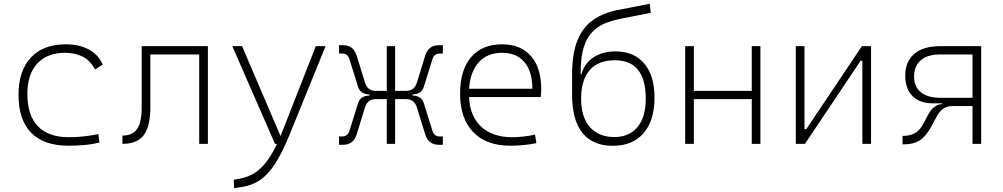

<svg xmlns="http://www.w3.org/2000/svg" viewBox="-20 -762 5313 1017"><path d="M342.8 9.8Q212.4 9.8 145.3 -58.6Q78.1 -127 78.1 -259.8Q78.1 -386.7 143.3 -457Q208.5 -527.3 329.1 -527.3Q400.4 -527.3 451.4 -499.3Q502.4 -471.2 523.9 -419.9L483.4 -394Q457 -443.4 415.8 -462.9Q374.5 -482.4 325.2 -482.4Q230.5 -482.4 177.7 -425.8Q125 -369.1 125 -264.6Q125 -151.4 180.7 -93.3Q236.3 -35.2 344.7 -35.2Q384.8 -35.2 424.1 -39.6Q463.4 -43.9 501 -51.8L506.8 -7.3Q466.8 2.9 425 6.3Q383.3 9.8 342.8 9.8Z M628.4 0V-43.9Q682.1 -43.9 706.3 -79.1Q730.5 -114.3 730.5 -192.4V-517.6H1081.1V0H1035.2V-473.6H776.4V-195.8Q776.4 -92.8 741.5 -46.4Q706.5 0 628.4 0Z M1220.2 234.4 1218.3 189.9 1251 184.1Q1311 173.3 1357.7 131.8Q1404.3 90.3 1447.3 0H1436.5L1210.4 -517.6H1262.2L1464.8 -43.9H1466.8Q1472.2 -56.6 1477.5 -70.3L1652.8 -517.6H1704.6L1512.7 -45.9Q1474.6 47.4 1437.3 105Q1399.9 162.6 1357.9 191.4Q1315.9 220.2 1262.7 228Z M1775.9 4.9V-39.1H1792Q1821.3 -39.1 1830.6 -67.9L1877 -216.3Q1889.2 -254.9 1937 -255.9V-261.7Q1889.2 -262.7 1877 -301.3L1830.6 -449.7Q1821.3 -478.5 1792 -478.5H1775.9V-522.5H1796.9Q1852.1 -522.5 1869.1 -467.8L1913.1 -325.2Q1926.8 -280.8 1969.7 -280.8H2028.8V-517.6H2072.8V-280.8H2131.8Q2174.8 -280.8 2188.5 -325.2L2232.4 -467.8Q2249.5 -522.5 2304.7 -522.5H2325.7V-478.5H2309.6Q2280.3 -478.5 2271 -449.7L2224.6 -301.3Q2212.4 -262.7 2164.6 -261.7V-255.9Q2212.4 -254.9 2224.6 -216.3L2271 -67.9Q2280.3 -39.1 2309.6 -39.1H2325.7V4.9H2304.7Q2249.5 4.9 2232.4 -49.8L2188.5 -192.4Q2174.8 -236.8 2131.8 -236.8H2072.8V0H2028.8V-236.8H1969.7Q1926.8 -236.8 1913.1 -192.4L1869.1 -49.8Q1852.1 4.9 1796.9 4.9Z M2682.1 9.8Q2555.7 9.8 2486.3 -62.5Q2417 -134.8 2417 -265.6Q2417 -390.6 2475.1 -459Q2533.2 -527.3 2639.2 -527.3Q2737.8 -527.3 2792.2 -465.3Q2846.7 -403.3 2846.7 -291Q2846.7 -263.7 2843.8 -248H2464.4Q2468.8 -147 2528.6 -91.1Q2588.4 -35.2 2693.8 -35.2Q2721.2 -35.2 2753.4 -38.8Q2785.6 -42.5 2814 -48.8L2821.3 -3.9Q2793.5 2.4 2756.6 6.1Q2719.7 9.8 2682.1 9.8ZM2464.8 -292H2799.8Q2799.8 -382.8 2758.1 -432.6Q2716.3 -482.4 2640.1 -482.4Q2562 -482.4 2516.4 -432.6Q2470.7 -382.8 2464.8 -292Z M3226.1 10.3Q3120.1 10.3 3065.2 -57.9Q3010.3 -126 3010.3 -258.3V-366.7Q3010.3 -479.5 3039.3 -549.6Q3068.4 -619.6 3122.6 -657Q3176.8 -694.3 3252.4 -709L3421.9 -742.2L3426.8 -693.8L3278.3 -665Q3232.4 -656.2 3192.1 -641.4Q3151.9 -626.5 3121.1 -596.7Q3090.3 -566.9 3073 -514.4Q3055.7 -461.9 3055.7 -377.4V-368.7H3059.6Q3075.7 -426.8 3123.8 -458.3Q3171.9 -489.7 3239.7 -489.7Q3338.4 -489.7 3392.6 -425.5Q3446.8 -361.3 3446.8 -244.6Q3446.8 -123.5 3388.9 -56.6Q3331.1 10.3 3226.1 10.3ZM3234.4 -36.1Q3312 -36.1 3356.2 -88.4Q3400.4 -140.6 3400.4 -239.7Q3400.4 -442.9 3236.3 -442.9Q3149.4 -442.9 3103.8 -390.9Q3058.1 -338.9 3058.1 -239.7Q3058.1 -140.6 3105 -88.4Q3151.9 -36.1 3234.4 -36.1Z M3961.9 0V-236.8H3655.3V0H3609.4V-517.6H3655.3V-280.8H3961.9V-517.6H4007.8V0Z M4195.3 0V-517.6H4241.2V-78.1H4251L4545.4 -517.6H4593.8V0H4547.9V-439.5H4538.1L4243.7 0Z M4920.4 -214.8Q4851.1 -214.8 4813 -253.4Q4774.9 -292 4774.9 -361.8Q4774.9 -436 4823 -476.8Q4871.1 -517.6 4959.5 -517.6H5177.2V0H5131.3V-200.2H5025.4Q4994.6 -200.2 4974.9 -185.5Q4955.1 -170.9 4936.5 -135.7L4915.5 -96.2Q4886.7 -42 4854 -19.8Q4821.3 2.4 4770 2.4H4760.7V-42.5H4765.1Q4803.2 -42.5 4828.9 -58.3Q4854.5 -74.2 4872.6 -109.4L4894 -150.4Q4925.3 -210.4 4970.7 -210.4V-214.8ZM5131.3 -244.1V-473.6H4959.5Q4893.6 -473.6 4857.7 -443.1Q4821.8 -412.6 4821.8 -356.4Q4821.8 -302.7 4857.7 -273.4Q4893.6 -244.1 4959.5 -244.1Z"/></svg>

Font: Cascadia Mono NF ExtraLight
Style: Regular
Weight: 200
Monospace: yes
Designer: Aaron Bell
Foundry: Saja Typeworks
Version: Version 2404.023; ttfautohint (v1.8.4)